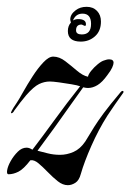

<svg xmlns="http://www.w3.org/2000/svg" viewBox="-34 -525 382 563"><path d="M165 18Q150 18 135.5 6.5Q121 -5 106.5 -20Q92 -35 79 -46Q66 -57 55 -55Q35 -29 20 -21.5Q5 -14 -9 -14Q-15 -14 -13 -26Q-11 -38 -2.5 -53Q6 -68 18 -80Q30 -92 44 -92Q52 -92 61 -86Q88 -121 125 -172Q162 -223 201 -272Q193 -275 175 -278Q157 -281 139 -283.5Q121 -286 112 -286Q96 -286 80.5 -278.5Q65 -271 43 -246Q26 -226 8 -201Q4 -193 -1 -193Q-3 -193 0 -199.5Q3 -206 16 -225Q22 -234 34 -255.5Q46 -277 61.5 -301Q77 -325 93 -342Q109 -359 122 -359Q140 -359 157.5 -345.5Q175 -332 192 -317.5Q209 -303 224 -300Q225 -307 233.5 -317.5Q242 -328 253 -337Q264 -346 272 -348Q275 -349 278.5 -350Q282 -351 286 -351Q299 -351 299 -341Q299 -336 295 -327Q291 -318 281 -305Q266 -284 252 -275.5Q238 -267 224 -267Q221 -267 217.5 -267.5Q214 -268 210 -269Q196 -250 173.5 -218Q151 -186 125.5 -150.5Q100 -115 76 -83Q88 -80 105.5 -75.5Q123 -71 142 -71Q162 -71 181.5 -79.5Q201 -88 216 -110Q231 -135 242 -152.5Q253 -170 270 -193Q287 -216 319 -254Q324 -260 327 -258Q330 -256 326 -251Q314 -234 303 -218.5Q292 -203 281 -186Q255 -145 234 -97.5Q213 -50 203 -15Q198 4 187 11Q176 18 165 18ZM203 -403Q165 -403 165 -434Q165 -449 174 -459Q172 -465 172 -468Q172 -483 188 -495Q201 -505 220 -505Q239 -505 250.5 -493Q262 -481 262 -462Q262 -434 244.5 -418.5Q227 -403 203 -403ZM206 -424Q233 -424 233 -455Q233 -485 208 -485Q188 -485 180 -465Q187 -469 195 -469Q218 -469 218 -454Q218 -449 215 -449Q214 -449 210 -451Q208 -452 207 -452.5Q206 -453 205 -453Q189 -453 189 -436Q189 -424 206 -424Z"/></svg>

Font: Festive
Style: Regular
Weight: 400
Designer: Robert E. Leuschke
Foundry: Robert E. Leuschke
Version: Version 1.101; ttfautohint (v1.8.3)